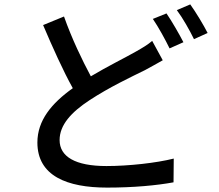

<svg xmlns="http://www.w3.org/2000/svg" viewBox="-20 -811 996 873"><path d="M672 -625C651 -607 627 -593 597 -576C548 -548 470 -510 393 -464C354 -537 307 -634 271 -736L176 -697C219 -596 267 -489 311 -410C214 -341 150 -263 150 -163C150 -11 285 42 467 42C588 42 693 32 769 18L770 -90C691 -70 564 -56 464 -56C322 -56 251 -99 251 -174C251 -243 304 -301 388 -356C478 -415 576 -461 639 -492C669 -509 695 -522 720 -537ZM675 -725C701 -687 732 -630 751 -591L814 -619C795 -656 761 -715 737 -750ZM784 -765C811 -729 842 -674 862 -633L924 -661C907 -695 871 -755 845 -791Z"/></svg>

Font: Kinto Sans Med
Style: Regular
Weight: 500
Designer: Authors: Ryoko NISHIZUKA  (kana & ideographs); Paul D. Hunt (Latin, Greek & Cyrillic); Wenlong ZHANG  (bopomofo); Sandol
Foundry: Adobe Systems Incorporated, ookami Inc.
Version: Version 0.001